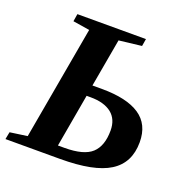

<svg xmlns="http://www.w3.org/2000/svg" viewBox="-127 -772 879 887"><g transform="rotate(20 312.0 -328.0)"><path d="M100 -619 106 -656H443L437 -620L326 -607L284 -370H331Q453 -370 516 -328Q579 -286 579 -198Q579 -96 502 -48Q426 0 259 0H-9L-2 -36L83 -48L182 -606ZM275 -316 229 -55H261Q356 -55 395 -91Q434 -127 434 -203Q434 -258 398 -287Q361 -316 295 -316Z"/></g></svg>

Font: Libra Serif Modern
Style: Bold Italic
Weight: 700
Italic angle: -12°
Designer: Stefan Peev, Context Ltd
Foundry: Stefan Peev, Context Ltd
Version: Version 1.000